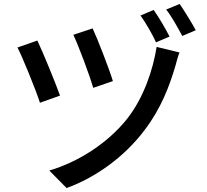

<svg xmlns="http://www.w3.org/2000/svg" viewBox="-20 -880 1040 966"><path d="M446 -737 349 -705C376 -648 432 -498 449 -438L548 -472C530 -532 469 -689 446 -737ZM883 -616 768 -644C750 -529 703 -389 621 -284C520 -156 368 -63 228 -22L315 66C457 15 604 -88 707 -225C790 -333 833 -448 863 -550C868 -569 875 -596 883 -616ZM168 -676 68 -641C93 -593 161 -426 181 -363L282 -399C258 -466 196 -617 168 -676ZM753 -830 687 -802C712 -767 746 -709 765 -667L833 -696C814 -734 778 -795 753 -830ZM884 -860 816 -832C844 -797 875 -740 897 -699L965 -728C945 -765 908 -825 884 -860Z"/></svg>

Font: Noto Sans JP Medium
Style: Regular
Weight: 500
Designer: Ryoko NISHIZUKA 西塚涼子 (kana, bopomofo & ideographs); Paul D. Hunt (Latin, Greek & Cyrillic); Sandoll Communications 산돌커뮤니
Foundry: Adobe
Version: Version 2.004;hotconv 1.0.118;makeotfexe 2.5.65603